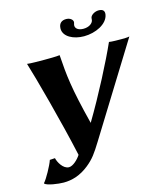

<svg xmlns="http://www.w3.org/2000/svg" viewBox="-146 -928 919 1064"><g transform="rotate(-15 313.5 -396.0)"><path d="M205.7 -87.4C190.9 -63.9 160.8 -34.7 137.4 -34.7C103.7 -34.7 79.2 -80.8 74.7 -103.4L44.8 -101.5C35.6 -72.8 -3 -2.8 -19.7 14.4L-19.6 17.5C-6 31 55.7 39.9 87.4 39.9C135.8 39.9 184.3 25.1 232 -13C272.6 -45.5 291.3 -72.9 327.3 -131L647.4 -648C634.9 -645 612.9 -645 601.9 -645C590.9 -645 541.9 -645 530.4 -648C487.1 -550.5 400.2 -380.6 316.7 -241C261.6 -458.7 255.6 -530 247.4 -648C229.9 -645 176.9 -645 159.9 -645C142.9 -645 76.9 -645 60.4 -648C85.4 -569.6 163.1 -283 205.7 -87.4ZM413.3 -755C383 -755 367.9 -769.3 367.9 -784.8C367.9 -792.9 371.8 -799.4 371.8 -805C371.8 -819 355.3 -832 333.9 -832C306.9 -832 294.4 -818 291.1 -799C290.4 -795.3 290.1 -791.8 290.1 -788.3C290.1 -742.5 344.7 -714 406.1 -714C472.1 -714 541.9 -747 551.1 -799C551.5 -801.8 551.8 -804.4 551.8 -807C551.8 -821.8 542.9 -832 519.9 -832C496.9 -832 474.2 -817 471.6 -802C471.2 -800 471.2 -794 470.3 -789C467.3 -772 446.3 -755 413.3 -755Z"/></g></svg>

Font: Linux Biolinum O 
Style: Bold Italic
Weight: 700
Designer: Philipp H. Poll
Foundry: Philipp H. Poll
Version: Version 1.3.2